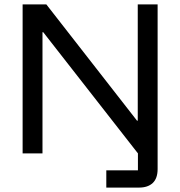

<svg xmlns="http://www.w3.org/2000/svg" viewBox="-20 -695 817 870"><path d="M461.7 155V76.7H605V0L175.8 -549.2H172.5V0H82.5V-675H190L600.8 -148.3H604.2V-675H694.2V70.8Q694.2 113.3 672.1 134.2Q650 155 610 155Z"/></svg>

Font: Funnel Display
Style: Regular
Weight: 400
Designer: NORD ID, Kristian Moeller
Foundry: Dicotype
Version: Version 1.000